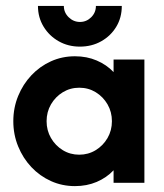

<svg xmlns="http://www.w3.org/2000/svg" viewBox="-20 -618 554 649"><path d="M233.3 11.1Q190 11.1 152.3 -5.9Q114.6 -22.9 86.1 -53.1Q57.6 -83.3 41.3 -123.3Q25 -163.2 25 -208.3Q25 -253.5 41.3 -293.4Q57.6 -333.3 86.1 -363.5Q114.6 -393.8 152.3 -410.8Q190 -427.8 233.3 -427.8Q273.6 -427.8 306.9 -413.5Q340.3 -399.3 363.9 -374.3V-416.7H468.1V0H363.9V-42.4Q340.3 -17.4 306.9 -3.1Q273.6 11.1 233.3 11.1ZM247.8 -95.1Q278.5 -95.1 303.6 -110.5Q328.7 -125.9 343.5 -151.5Q358.3 -177.1 358.3 -208.3Q358.3 -239.6 343.5 -265.2Q328.7 -290.8 303.7 -306.2Q278.7 -321.5 248 -321.5Q217.4 -321.5 192.3 -306.2Q167.2 -290.8 152.3 -265.2Q137.5 -239.6 137.5 -208.3Q137.5 -177.1 152.3 -151.5Q167.1 -125.9 192.1 -110.5Q217.1 -95.1 247.8 -95.1ZM249.9 -460.4Q210.4 -460.4 178.5 -478.5Q146.5 -496.5 127.4 -527.8Q108.3 -559.1 108.3 -597.9H195.8Q195.8 -575.7 212.1 -559.7Q228.4 -543.8 250.3 -543.8Q272.2 -543.8 288.2 -559.6Q304.2 -575.5 304.2 -597.9H391.7Q391.7 -558.3 372.9 -527.4Q354.2 -496.5 322.2 -478.5Q290.2 -460.4 249.9 -460.4Z"/></svg>

Font: Afacad Flux
Style: Regular
Weight: 400
Designer: Kristian Moeller
Foundry: Dicotype
Version: Version 1.100